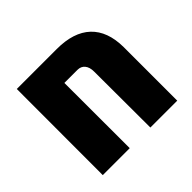

<svg xmlns="http://www.w3.org/2000/svg" viewBox="-142 -761 932 932"><g transform="rotate(-45 323.5 -295.5)"><path d="M75.7 -590.8H350.1Q465.3 -590.8 525.4 -534.2Q585.4 -477.5 586.4 -368.2V0H401.9L400.9 -384.8Q400.9 -415 387.2 -431.6Q373.5 -448.2 349.6 -448.2H259.8L260.3 0H75.2Z"/></g></svg>

Font: Heebo Black
Style: Regular
Weight: 900
Designer: Oded Ezer
Foundry: Meir Sadan
Version: Version 2.001; ttfautohint (v1.5.14-ce02) -l 8 -r 50 -G 200 